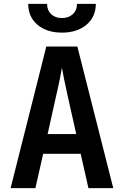

<svg xmlns="http://www.w3.org/2000/svg" viewBox="-20 -970 639 990"><path d="M299.3 -801.8Q221.2 -801.8 173.3 -842.3Q125.5 -882.8 125.5 -950.2H222.7Q222.7 -917 243.7 -897Q264.6 -877 299.3 -877Q334 -877 355.5 -897Q377 -917 377 -950.2H474.1Q474.1 -883.3 425.8 -842.3Q377.9 -801.8 299.3 -801.8ZM34.7 0 218.8 -730H378.9L564 0H436L396 -176.8H202.6L162.6 0ZM225.6 -278.8H373L329.1 -475.1Q317.9 -523.9 310.1 -563.5Q302.2 -603 299.3 -621.1Q296.4 -603 288.6 -563.5Q280.8 -523.9 269.5 -476.1Z"/></svg>

Font: UDEV Gothic 35
Style: Bold
Weight: 700
Version: v2.1.0; ttfautohint (v1.8.4.7-5d5b-dirty) -l 6 -r 45 -G 200 